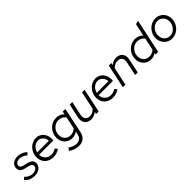

<svg xmlns="http://www.w3.org/2000/svg" viewBox="272 -2157 3807 3807"><g transform="rotate(-45 2175.5 -253.5)"><path d="M199 10Q138 10 80 -15Q22 -40 -13 -83L35 -128Q69 -90 111.5 -70Q154 -50 201 -50Q257 -50 293.5 -76Q330 -102 330 -142Q330 -170 311 -186.5Q292 -203 249 -213L167 -232Q103 -246 73 -277Q43 -308 43 -358Q43 -404 66 -437.5Q89 -471 130 -490Q171 -509 226 -509Q282 -509 332.5 -489.5Q383 -470 427 -430L383 -382Q346 -415 304.5 -432.5Q263 -450 222 -450Q171 -450 140 -426Q109 -402 109 -364Q109 -336 127.5 -320Q146 -304 189 -294L271 -275Q337 -260 368 -229.5Q399 -199 399 -149Q399 -104 372.5 -68Q346 -32 301 -11Q256 10 199 10Z M723 9Q653 9 598 -21Q543 -51 512 -104.5Q481 -158 481 -226Q481 -284 501.5 -335.5Q522 -387 558.5 -426Q595 -465 642.5 -487Q690 -509 744 -509Q805 -509 853 -478Q901 -447 929 -394Q957 -341 957 -273Q957 -263 956.5 -251.5Q956 -240 954 -228H553Q554 -178 577 -139Q600 -100 639 -77.5Q678 -55 726 -55Q763 -55 798 -66Q833 -77 861 -96L899 -45Q858 -17 815 -4Q772 9 723 9ZM560 -287H888Q885 -333 865 -368Q845 -403 812 -423.5Q779 -444 737 -444Q695 -444 658.5 -423.5Q622 -403 596.5 -367.5Q571 -332 560 -287Z M1240 210Q1185 210 1127.5 190.5Q1070 171 1027 137L1065 82Q1109 113 1151.5 129Q1194 145 1237 145Q1354 145 1380 26L1393 -36Q1329 7 1254 7Q1191 7 1141 -23Q1091 -53 1062.5 -104.5Q1034 -156 1034 -222Q1034 -281 1055.5 -333Q1077 -385 1114.5 -424.5Q1152 -464 1202 -486Q1252 -508 1309 -508Q1359 -508 1403 -490Q1447 -472 1477 -437L1491 -501H1563L1452 33Q1434 119 1379.5 164.5Q1325 210 1240 210ZM1270 -57Q1349 -57 1409 -112L1462 -363Q1442 -400 1401 -421.5Q1360 -443 1311 -443Q1254 -443 1207 -414Q1160 -385 1132.5 -336.5Q1105 -288 1105 -228Q1105 -178 1126 -139.5Q1147 -101 1184.5 -79Q1222 -57 1270 -57Z M1784 9Q1725 9 1684 -18.5Q1643 -46 1626.5 -93Q1610 -140 1622 -200L1686 -501H1758L1696 -208Q1681 -139 1712 -97Q1743 -55 1807 -55Q1849 -55 1886 -73.5Q1923 -92 1951 -127L2031 -501H2103L1996 0H1924L1935 -50Q1868 9 1784 9Z M2393 9Q2323 9 2268 -21Q2213 -51 2182 -104.5Q2151 -158 2151 -226Q2151 -284 2171.5 -335.5Q2192 -387 2228.5 -426Q2265 -465 2312.5 -487Q2360 -509 2414 -509Q2475 -509 2523 -478Q2571 -447 2599 -394Q2627 -341 2627 -273Q2627 -263 2626.5 -251.5Q2626 -240 2624 -228H2223Q2224 -178 2247 -139Q2270 -100 2309 -77.5Q2348 -55 2396 -55Q2433 -55 2468 -66Q2503 -77 2531 -96L2569 -45Q2528 -17 2485 -4Q2442 9 2393 9ZM2230 -287H2558Q2555 -333 2535 -368Q2515 -403 2482 -423.5Q2449 -444 2407 -444Q2365 -444 2328.5 -423.5Q2292 -403 2266.5 -367.5Q2241 -332 2230 -287Z M2675 0 2781 -501H2853L2842 -451Q2909 -510 2994 -510Q3053 -510 3093.5 -483Q3134 -456 3151 -409Q3168 -362 3155 -302L3091 0H3019L3081 -293Q3096 -362 3065.5 -404Q3035 -446 2970 -446Q2929 -446 2892.5 -428Q2856 -410 2827 -376L2747 0Z M3463 8Q3399.8 8 3349.9 -22Q3300 -52 3271 -104.2Q3242 -156.5 3242 -221.7Q3242 -281 3263.5 -332.3Q3285.1 -383.6 3323 -423.3Q3361 -463 3411 -485.5Q3461 -508 3518 -508Q3569 -508 3612.5 -489.5Q3656 -471 3687 -436L3743 -700L3818 -717L3666 0H3594L3601 -35Q3538.1 8 3463 8ZM3479 -56Q3517.4 -56 3553 -70.4Q3588.7 -84.8 3617 -111L3671 -363Q3651 -399 3609.9 -421Q3568.9 -443 3520.5 -443Q3463 -443 3416.1 -413.9Q3369.1 -384.8 3341.1 -336.4Q3313 -288 3313 -228Q3313 -177.9 3334.3 -138.8Q3355.7 -99.7 3393.2 -77.8Q3430.8 -56 3479 -56Z M4055 10Q3988 10 3935.5 -21Q3883 -52 3852.5 -106.5Q3822 -161 3822 -229Q3822 -286 3843 -337Q3864 -388 3901.5 -427.2Q3939 -466.4 3987.5 -488.7Q4036 -511 4091 -511Q4158 -511 4210.5 -480Q4263 -449 4293.5 -395Q4324 -341 4324 -272Q4324 -215.2 4303 -163.9Q4282 -112.6 4244.5 -73.7Q4207 -34.8 4158.5 -12.4Q4110 10 4055 10ZM4058 -56Q4098 -56 4133 -72.5Q4168 -89 4194.9 -118.7Q4221.8 -148.4 4237.4 -186.9Q4253 -225.5 4253 -268Q4253 -319.1 4231.6 -358.9Q4210.2 -398.6 4172.6 -421.8Q4135 -445 4088.3 -445Q4048 -445 4013 -428.5Q3978 -412 3951.1 -382.3Q3924.2 -352.6 3908.6 -314.1Q3893 -275.5 3893 -233Q3893 -182.7 3914.5 -142.3Q3936 -102 3973.5 -79Q4011.1 -56 4058 -56Z"/></g></svg>

Font: Red Hat Display VF
Style: Italic
Weight: 300
Italic angle: -12°
Designer: Pentagram, MCKL
Foundry: Pentagram, MCKL
Version: Version 1.023